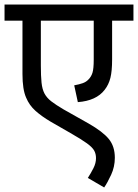

<svg xmlns="http://www.w3.org/2000/svg" viewBox="-20 -642 608 846"><path d="M568 -551H474V-380Q474 -329 466.5 -299Q459 -269 441 -246Q404 -198 323 -192L307 -266Q329 -270 344.5 -275.5Q360 -281 370 -292Q382 -304 387.5 -321.5Q393 -339 393 -380V-551H160V-353Q160 -307 163 -278Q166 -249 176 -230Q186 -211 206 -195.5Q226 -180 260 -160L370 -98Q433 -62 459.5 -29.5Q486 3 486 53Q486 93 469.5 128.5Q453 164 439 184L367 142Q380 122 391.5 99.5Q403 77 403 55Q403 36 395 21.5Q387 7 363 -10.5Q339 -28 290 -56L203 -106Q164 -129 136.5 -153.5Q109 -178 95 -212Q79 -248 79 -316V-551H0V-622H568Z"/></svg>

Font: Noto Sans
Style: Regular
Weight: 400
Designer: Monotype Design Team
Foundry: Monotype Imaging Inc.
Version: Version 2.007